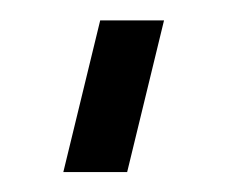

<svg xmlns="http://www.w3.org/2000/svg" viewBox="-20 -146 223 188"><path d="M42 22.5 78.1 -126H140.6L104.5 22.5Z"/></svg>

Font: Post No Bills Colombo
Style: Medium
Weight: 600
Designer: Kosala Senevirathne, Siva Puranthara, Lasantha Premarathna, Tharique Azeez
Foundry: Mooniak
Version: Version 1.220 ; ttfautohint (v1.5)